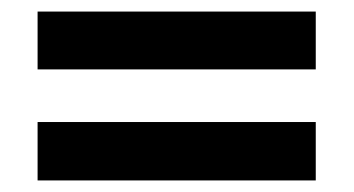

<svg xmlns="http://www.w3.org/2000/svg" viewBox="-20 -518 612 332"><path d="M45 -398V-498H526V-398ZM45 -206V-307H526V-206Z"/></svg>

Font: Noto Sans UI
Style: Bold
Weight: 700
Designer: Monotype Design Team
Foundry: Monotype Imaging Inc.
Version: Version 1.901